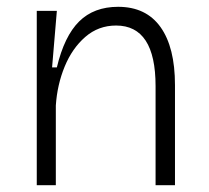

<svg xmlns="http://www.w3.org/2000/svg" viewBox="-20 -544 614 564"><path d="M88 0V-512H147L133 -346H147Q169 -438 212.5 -481Q256 -524 327 -524Q409 -524 451.5 -464.5Q494 -405 494 -294V0H437V-291Q437 -469 321 -469Q269 -469 230.5 -435.5Q192 -402 170 -348.5Q148 -295 144 -234V0Z"/></svg>

Font: Bricolage Grotesque 12pt ExtraLight
Style: Regular
Weight: 200
Designer: Mathieu Triay
Foundry: Atelier Triay
Version: Version 1.001; ttfautohint (v1.8.4.7-5d5b);gftools[0.9.33.de